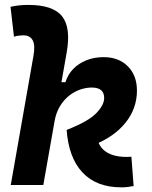

<svg xmlns="http://www.w3.org/2000/svg" viewBox="-20 -763 626 792"><path d="M480.5 9.8Q377.9 9.8 320.6 -51.3Q263.2 -112.3 254.9 -227.1Q343.8 -261.7 376.7 -295.7Q409.7 -329.6 409.7 -358.9Q409.7 -401.9 358.4 -401.9Q335.9 -401.9 311.5 -393.8Q287.1 -385.7 265.1 -368.4Q243.2 -351.1 227.1 -324.5Q210.9 -297.9 204.6 -260.3L226.1 -423.8H250Q259.3 -455.1 281.7 -478.3Q304.2 -501.5 336.4 -514.4Q368.7 -527.3 407.2 -527.3Q469.7 -527.3 507.3 -489.5Q544.9 -451.7 544.9 -389.2Q544.9 -315.4 497.6 -256.6Q450.2 -197.8 364.3 -164.1L374 -253.4Q373 -177.2 405.3 -146.5Q437.5 -115.7 502 -115.7Q509.3 -115.7 513.2 -116Q517.1 -116.2 522 -116.7L531.2 4.4Q520 6.3 508.1 8.1Q496.1 9.8 480.5 9.8ZM24.4 0 117.7 -530.8Q126 -575.7 115 -596.4Q104 -617.2 76.2 -617.2Q66.9 -617.2 57.1 -616Q47.4 -614.7 37.6 -611.8L23.4 -734.9Q42 -739.3 60.5 -741Q79.1 -742.7 97.7 -742.7Q198.7 -742.7 236.1 -695.8Q273.4 -648.9 254.9 -545.4L158.7 0Z"/></svg>

Font: Cascadia Code PL
Style: Italic
Weight: 400
Italic angle: -10°
Monospace: yes
Designer: Aaron Bell
Foundry: Saja Typeworks
Version: Version 2404.023